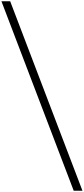

<svg xmlns="http://www.w3.org/2000/svg" viewBox="-20 -2624 1361 3115"><path d="M1318 471H1176L3 -2604H145Z"/></svg>

Font: STIXSizeFourSym
Style: Bold
Weight: 700
Designer: MicroPress Inc., with final additions and corrections provided by Coen Hoffman, Elsevier (retired)
Version: Version 1.1.0